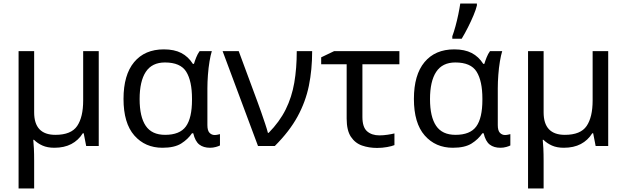

<svg xmlns="http://www.w3.org/2000/svg" viewBox="-20 -825 3542 1085"><path d="M538 -536V0H467L453 -72H448Q423 -32 383 -11Q343 10 287 10Q248 10 220 -2.5Q192 -15 172 -35H168Q170 -17 171.5 13Q173 43 173 84V240H85V-536H173V-190Q173 -63 293 -63Q382 -63 416 -113Q450 -163 450 -257V-536Z M898 10Q800 10 739 -59.5Q678 -129 678 -266Q678 -402 738 -474Q798 -546 906 -546Q965 -546 1004.5 -525.5Q1044 -505 1070 -464H1076Q1081 -481 1089 -501Q1097 -521 1108 -536H1177Q1170 -514 1164 -478Q1158 -442 1155 -401.5Q1152 -361 1152 -326V-118Q1152 -87 1164 -74.5Q1176 -62 1193 -62Q1201 -62 1210 -64Q1219 -66 1223 -67V-3Q1216 1 1200 5.5Q1184 10 1167 10Q1130 10 1106.5 -8Q1083 -26 1072 -72H1065Q1042 -38 1004 -14Q966 10 898 10ZM913 -63Q996 -63 1030.5 -110.5Q1065 -158 1065 -261V-267Q1065 -367 1032.5 -419.5Q1000 -472 912 -472Q839 -472 804 -419Q769 -366 769 -265Q769 -165 803.5 -114Q838 -63 913 -63Z M1238 -536H1329L1436 -247Q1445 -223 1456.5 -190Q1468 -157 1478.5 -125.5Q1489 -94 1494 -74H1498Q1560 -137 1594.5 -206.5Q1629 -276 1643 -357.5Q1657 -439 1657 -536H1744Q1744 -431 1725.5 -340.5Q1707 -250 1661.5 -166.5Q1616 -83 1533 0H1438Z M2237 -536V-462H2028V-164Q2028 -106 2054.5 -83Q2081 -60 2124 -60Q2146 -60 2169.5 -63.5Q2193 -67 2209 -71V-5Q2195 1 2167.5 6Q2140 11 2111 11Q2065 11 2026 -2.5Q1987 -16 1963 -52Q1939 -88 1939 -155V-462H1795V-501L1868 -536Z M2539 10Q2441 10 2380 -59.5Q2319 -129 2319 -266Q2319 -402 2379 -474Q2439 -546 2547 -546Q2606 -546 2645.5 -525.5Q2685 -505 2711 -464H2717Q2722 -481 2730 -501Q2738 -521 2749 -536H2818Q2811 -514 2805 -478Q2799 -442 2796 -401.5Q2793 -361 2793 -326V-118Q2793 -87 2805 -74.5Q2817 -62 2834 -62Q2842 -62 2851 -64Q2860 -66 2864 -67V-3Q2857 1 2841 5.5Q2825 10 2808 10Q2771 10 2747.5 -8Q2724 -26 2713 -72H2706Q2683 -38 2645 -14Q2607 10 2539 10ZM2554 -63Q2637 -63 2671.5 -110.5Q2706 -158 2706 -261V-267Q2706 -367 2673.5 -419.5Q2641 -472 2553 -472Q2480 -472 2445 -419Q2410 -366 2410 -265Q2410 -165 2444.5 -114Q2479 -63 2554 -63ZM2536 -606V-620Q2545 -644 2554 -677Q2563 -710 2570 -744Q2577 -778 2581 -805H2675V-794Q2670 -772 2656 -738.5Q2642 -705 2624 -669.5Q2606 -634 2589 -606Z M3417 -536V0H3346L3332 -72H3327Q3302 -32 3262 -11Q3222 10 3166 10Q3127 10 3099 -2.5Q3071 -15 3051 -35H3047Q3049 -17 3050.5 13Q3052 43 3052 84V240H2964V-536H3052V-190Q3052 -63 3172 -63Q3261 -63 3295 -113Q3329 -163 3329 -257V-536Z"/></svg>

Font: Noto IKEA Arabic
Style: Regular
Weight: 400
Designer: Monotype Design Team
Foundry: Monotype Imaging Inc.
Version: Version 1.200